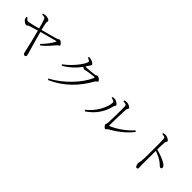

<svg xmlns="http://www.w3.org/2000/svg" viewBox="267 -2080 3437 3437"><g transform="rotate(45 1985.0 -362.0)"><path d="M123 -491 103 -482C107 -459 110 -443 116 -434C131 -405 176 -375 199 -375C219 -375 230 -396 264 -407C284 -414 360 -437 422 -455C452 -347 507 -125 528 -21C533 10 543 32 570 32C590 32 600 17 600 -4C600 -18 588 -57 578 -89C558 -155 506 -338 471 -469C565 -494 733 -542 781 -553C793 -556 798 -554 790 -538C762 -482 695 -388 619 -313L641 -295C733 -368 809 -462 851 -512C865 -530 894 -533 894 -549C894 -566 845 -617 815 -617C801 -617 792 -600 770 -594C726 -580 555 -534 460 -509C446 -563 431 -629 428 -653C425 -679 433 -688 432 -705C431 -722 381 -746 339 -746C320 -746 294 -740 270 -733L273 -712C320 -710 342 -709 354 -683C368 -652 397 -550 411 -496C310 -470 200 -443 179 -445C153 -446 136 -472 123 -491Z M1161 19 1177 43C1449 -75 1651 -282 1786 -529C1800 -554 1831 -560 1831 -577C1831 -601 1777 -639 1754 -639C1738 -639 1734 -623 1705 -618C1678 -614 1554 -600 1502 -600L1479 -602L1512 -655C1527 -680 1541 -691 1541 -707C1541 -724 1494 -751 1461 -761C1440 -766 1420 -767 1403 -767L1397 -747C1432 -733 1460 -719 1460 -702C1460 -645 1308 -440 1154 -333L1170 -311C1284 -377 1380 -465 1457 -570C1473 -557 1489 -547 1500 -547C1513 -547 1534 -555 1555 -560C1593 -567 1702 -583 1724 -583C1733 -583 1736 -580 1732 -568C1655 -373 1419 -113 1161 19Z M2399 -664 2401 -642C2453 -639 2480 -632 2481 -608C2487 -512 2480 -239 2476 -181C2473 -141 2462 -137 2462 -120C2462 -103 2498 -60 2517 -60C2535 -60 2546 -87 2570 -100C2710 -177 2856 -291 2943 -410L2921 -429C2832 -327 2692 -218 2540 -153C2532 -150 2526 -152 2526 -165C2526 -241 2535 -527 2538 -570C2541 -599 2560 -599 2560 -620C2560 -642 2499 -674 2461 -674C2440 -674 2424 -672 2399 -664ZM2207 -537C2229 -533 2283 -522 2283 -492C2283 -377 2181 -170 2020 -48L2039 -26C2214 -141 2304 -298 2337 -448C2342 -473 2360 -477 2360 -497C2360 -525 2293 -560 2261 -564C2241 -566 2220 -562 2207 -559Z M3305 -743 3306 -721C3361 -715 3381 -710 3384 -678C3389 -627 3388 -522 3388 -443C3388 -363 3389 -193 3381 -119C3377 -82 3368 -65 3368 -44C3368 -19 3383 36 3411 36C3429 36 3439 26 3439 6C3439 -12 3437 -40 3436 -84L3438 -425C3509 -400 3567 -371 3615 -338C3671 -298 3684 -268 3710 -268C3728 -268 3737 -282 3737 -297C3737 -322 3711 -346 3684 -364C3629 -399 3533 -436 3438 -460C3438 -514 3440 -591 3445 -642C3449 -673 3465 -676 3465 -694C3465 -716 3402 -751 3362 -751C3346 -751 3330 -747 3305 -743Z"/></g></svg>

Font: Kiri Minchoo Light
Style: Regular
Weight: 300
Designer: Ryoko NISHIZUKA 西塚涼子 (kana & ideographs); Frank Grießhammer (Latin, Greek & Cyrillic);
akenotsuki.com/eyeben/fonts/ (U+
Foundry: Adobe
akenotsuki.com/eyeben/fonts/
Version: Version 4.002;hotconv 1.0.119;makeotfexe 2.5.65604